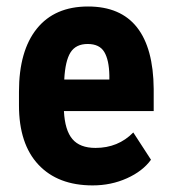

<svg xmlns="http://www.w3.org/2000/svg" viewBox="-20 -558 519 588"><path d="M263.7 9.8Q157.2 9.8 97.7 -53.7Q38.1 -117.2 38.1 -235.4V-277.3Q38.1 -402.3 92.8 -470.2Q147.5 -538.1 249.5 -538.1Q349.1 -538.1 399.4 -474.4Q449.7 -410.6 450.7 -285.6V-217.8H175.8Q178.7 -159.2 201.7 -132.1Q224.6 -105 272.5 -105Q341.8 -105 388.2 -152.3L442.4 -68.8Q417 -33.7 368.7 -12Q320.3 9.8 263.7 9.8ZM176.8 -314.5H314.9V-327.1Q314 -374.5 299.3 -398.9Q284.7 -423.3 248.5 -423.3Q212.4 -423.3 196 -397.5Q179.7 -371.6 176.8 -314.5Z"/></svg>

Font: TypoPRO Roboto
Style: Bold
Weight: 700
Designer: Google
Version: Version 2.136; 2016